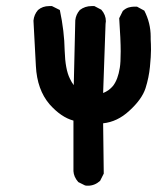

<svg xmlns="http://www.w3.org/2000/svg" viewBox="-20 -462 540 619"><path d="M138.7 -442.4Q141.6 -442.4 147.5 -442.4L172.9 -429.7Q187.5 -361.3 188.5 -298.8Q190.4 -238.3 205.1 -209Q210.9 -196.3 217.8 -187.5L222.7 -396.5Q224.6 -415 237.3 -429.7Q253.9 -442.4 275.4 -442.4Q278.3 -442.4 284.2 -442.4L306.6 -430.7Q321.3 -414.1 321.3 -393.6Q321.3 -389.6 320.3 -384.8L312.5 -162.1Q332 -169.9 344.7 -185.5Q360.4 -206.1 366.2 -243.2Q369.1 -259.8 369.1 -296.4Q369.1 -333 364.3 -403.3L376 -426.8Q385.7 -435.5 395 -438Q404.3 -440.4 410.2 -440.4Q416 -440.4 421.9 -440.4L445.3 -427.7Q465.8 -387.7 465.8 -343.8Q465.8 -338.9 465.8 -335Q466.8 -321.3 466.8 -301.3Q466.8 -281.2 463.4 -246.6Q460 -211.9 449.2 -177.7Q437.5 -141.6 396.5 -104.5Q358.4 -69.3 312.5 -64.5L314.5 97.7L302.7 121.1Q285.2 136.7 263.7 136.7Q255.9 136.7 253.9 135.7L232.4 125Q217.8 108.4 216.8 89.8V-73.2Q176.8 -84 139.6 -126Q99.6 -172.9 95.7 -249L87.9 -395.5Q89.8 -415 102.5 -429.7Q117.2 -442.4 138.7 -442.4Z"/></svg>

Font: JasonHandwriting2
Style: SemiBold
Weight: 600
Version: Version 1.04.7